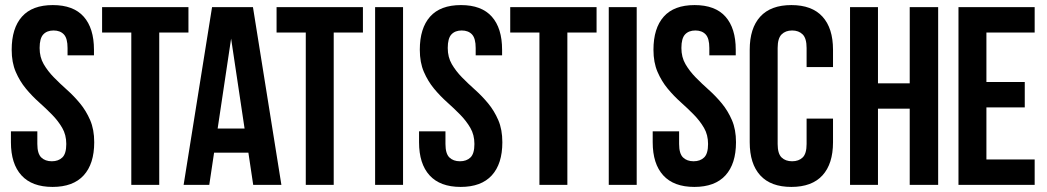

<svg xmlns="http://www.w3.org/2000/svg" viewBox="-20 -728 4122 756"><path d="M26 -532Q26 -617 66.5 -662.5Q107 -708 188 -708Q269 -708 309.5 -662.5Q350 -617 350 -532V-510H246V-539Q246 -577 231.5 -592.5Q217 -608 191 -608Q165 -608 150.5 -592.5Q136 -577 136 -539Q136 -503 152 -475.5Q168 -448 192 -423.5Q216 -399 243.5 -374.5Q271 -350 295 -321Q319 -292 335 -255Q351 -218 351 -168Q351 -83 309.5 -37.5Q268 8 187 8Q106 8 64.5 -37.5Q23 -83 23 -168V-211H127V-161Q127 -123 142.5 -108Q158 -93 184 -93Q210 -93 225.5 -108Q241 -123 241 -161Q241 -197 225 -224.5Q209 -252 185 -276.5Q161 -301 133.5 -325.5Q106 -350 82 -379Q58 -408 42 -445Q26 -482 26 -532Z M382 -700H722V-600H607V0H497V-600H382Z M1088 0H977L958 -127H823L804 0H703L815 -700H976ZM837 -222H943L890 -576Z M1069 -700H1409V-600H1294V0H1184V-600H1069Z M1457 -700H1567V0H1457Z M1633 -532Q1633 -617 1673.5 -662.5Q1714 -708 1795 -708Q1876 -708 1916.5 -662.5Q1957 -617 1957 -532V-510H1853V-539Q1853 -577 1838.5 -592.5Q1824 -608 1798 -608Q1772 -608 1757.5 -592.5Q1743 -577 1743 -539Q1743 -503 1759 -475.5Q1775 -448 1799 -423.5Q1823 -399 1850.5 -374.5Q1878 -350 1902 -321Q1926 -292 1942 -255Q1958 -218 1958 -168Q1958 -83 1916.5 -37.5Q1875 8 1794 8Q1713 8 1671.5 -37.5Q1630 -83 1630 -168V-211H1734V-161Q1734 -123 1749.5 -108Q1765 -93 1791 -93Q1817 -93 1832.5 -108Q1848 -123 1848 -161Q1848 -197 1832 -224.5Q1816 -252 1792 -276.5Q1768 -301 1740.5 -325.5Q1713 -350 1689 -379Q1665 -408 1649 -445Q1633 -482 1633 -532Z M1989 -700H2329V-600H2214V0H2104V-600H1989Z M2377 -700H2487V0H2377Z M2553 -532Q2553 -617 2593.5 -662.5Q2634 -708 2715 -708Q2796 -708 2836.5 -662.5Q2877 -617 2877 -532V-510H2773V-539Q2773 -577 2758.5 -592.5Q2744 -608 2718 -608Q2692 -608 2677.5 -592.5Q2663 -577 2663 -539Q2663 -503 2679 -475.5Q2695 -448 2719 -423.5Q2743 -399 2770.5 -374.5Q2798 -350 2822 -321Q2846 -292 2862 -255Q2878 -218 2878 -168Q2878 -83 2836.5 -37.5Q2795 8 2714 8Q2633 8 2591.5 -37.5Q2550 -83 2550 -168V-211H2654V-161Q2654 -123 2669.5 -108Q2685 -93 2711 -93Q2737 -93 2752.5 -108Q2768 -123 2768 -161Q2768 -197 2752 -224.5Q2736 -252 2712 -276.5Q2688 -301 2660.5 -325.5Q2633 -350 2609 -379Q2585 -408 2569 -445Q2553 -482 2553 -532Z M3260 -261V-168Q3260 -83 3218.5 -37.5Q3177 8 3096 8Q3015 8 2973.5 -37.5Q2932 -83 2932 -168V-532Q2932 -617 2973.5 -662.5Q3015 -708 3096 -708Q3177 -708 3218.5 -662.5Q3260 -617 3260 -532V-464H3156V-539Q3156 -577 3140.5 -592.5Q3125 -608 3099 -608Q3073 -608 3057.5 -592.5Q3042 -577 3042 -539V-161Q3042 -123 3057.5 -108Q3073 -93 3099 -93Q3125 -93 3140.5 -108Q3156 -123 3156 -161V-261Z M3437 0H3327V-700H3437V-400H3562V-700H3674V0H3562V-300H3437Z M3864 -405H4015V-305H3864V-100H4054V0H3754V-700H4054V-600H3864Z"/></svg>

Font: BebasNeueW03-Regular
Style: Regular
Weight: 400
Designer: Ryoichi Tsunekawa
Foundry: Ryoichi Tsunekawa
Version: Version 1.30